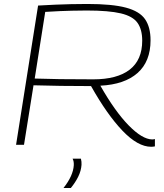

<svg xmlns="http://www.w3.org/2000/svg" viewBox="-20 -730 826 968"><path d="M61 0 172 -702Q221 -705 260 -706.5Q299 -708 337 -709Q375 -710 420 -710Q546 -710 615 -691.5Q684 -673 711.5 -633Q739 -593 739 -527Q739 -420 673.5 -362Q608 -304 486 -298Q560 -168 628.5 -98Q697 -28 747 -27Q749 -27 753.5 -27.5Q758 -28 761 -29V8Q751 10 742 10Q675 10 597.5 -71Q520 -152 439 -296Q355 -296 287.5 -297Q220 -298 149 -300L101 0ZM450 -330Q571 -330 634 -379Q697 -428 697 -525Q697 -581 673.5 -614.5Q650 -648 589.5 -662.5Q529 -677 417 -677Q373 -677 342.5 -676Q312 -675 281.5 -674Q251 -673 208 -670L155 -334Q215 -332 282.5 -331Q350 -330 450 -330ZM346 70H388Q392 86 391 101Q389 131 374.5 160.5Q360 190 337 218H300Q349 156 352 103Q353 83 346 70Z"/></svg>

Font: Georama Extended ExtraLight
Style: Italic
Weight: 200
Width: 7
Italic angle: -9°
Designer: Jean-Baptiste Levee
Foundry: Production Type
Version: Version 1.000